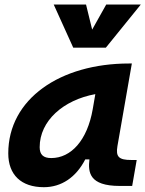

<svg xmlns="http://www.w3.org/2000/svg" viewBox="-20 -796 626 827"><path d="M168.9 10.3C244.6 10.3 307.6 -32.2 347.2 -109.4H365.2C358.9 -54.2 363.8 4.9 496.1 4.9H549.3L568.8 -106.9H545.4C491.7 -106.9 478 -120.6 485.8 -166.5L547.9 -522.5H535.6C239.3 -522.5 15.6 -370.1 15.6 -135.3C15.6 -43 71.3 10.3 168.9 10.3ZM295.4 -590.8H436L586.4 -776.4H437.5L377 -668.5L350.6 -776.4H211.4ZM200.7 -115.2C166.5 -115.2 150.9 -129.9 150.9 -162.1C150.9 -275.4 252.4 -365.2 390.6 -390.6L379.4 -325.7C356 -191.4 286.1 -115.2 200.7 -115.2Z"/></svg>

Font: Cascadia Code
Style: Bold Italic
Weight: 700
Italic angle: -10°
Monospace: yes
Designer: Aaron Bell
Foundry: Saja Typeworks
Version: Version 2404.023